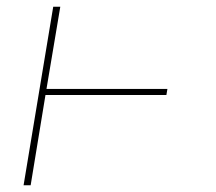

<svg xmlns="http://www.w3.org/2000/svg" viewBox="-20 -550 640 570"><path d="M50 0 138 -530H159L118 -286H477L474 -268H115L71 0Z"/></svg>

Font: Iosevka Slab ThExObl
Style: Regular
Weight: 100
Width: 7
Italic angle: -9°
Monospace: yes
Designer: Belleve Invis
Foundry: Belleve Invis
Version: Version 11.1.1; ttfautohint (v1.8.3)